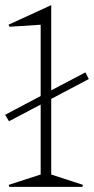

<svg xmlns="http://www.w3.org/2000/svg" viewBox="-34 -726 365 746"><path d="M-14.2 -279.8 124 -353V-629.9L2.9 -622.1L-1 -629.9L165 -706.1V-375L297.9 -444.8L311 -418.9L165 -341.8V-47.9L288.1 -7.8L286.1 0H2L0 -7.8L124 -47.9V-319.8L1 -254.9Z"/></svg>

Font: Halibut Thin
Style: Regular
Weight: 250
Designer: Matteo Maggi
Foundry: Collletttivo
Version: Version 3.080 | FøM Fix